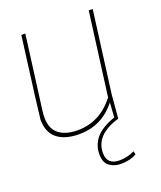

<svg xmlns="http://www.w3.org/2000/svg" viewBox="-137 -617 763 910"><g transform="rotate(-20 245.0 -162.0)"><path d="M316 206Q283 206 258.5 188.5Q234 171 234 129Q234 82 263 47Q292 12 360 -12L365 -86Q293 6 178 6Q107 6 67.5 -25.5Q28 -57 28 -121Q30 -149 80 -530H100L51 -156Q49 -139 49 -124Q49 -68 83 -41Q117 -14 178 -14Q290 -14 365 -111L420 -530H440L386 -118L376 0Q252 36 252 129Q252 188 316 188Q355 188 391 170L395 187Q362 206 316 206Z"/></g></svg>

Font: Tanohe Sans Thin
Style: Italic
Weight: 100
Designer: Village Type and Design LLC & Cristiano Sobral
Foundry: Cooper Hewitt Smithsonian Design Museum
Version: Version 1.00;September 29, 2021;FontCreator 13.0.0.2655 64-b